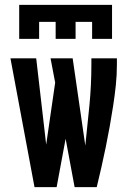

<svg xmlns="http://www.w3.org/2000/svg" viewBox="-20 -770 540 790"><path d="M122 0 23 -530H129L170 -175L207 -430L188 -530H279L331 -171Q340 -254 348 -337Q356 -420 356 -504V-530H461V-504Q461 -461 456.5 -418.5Q452 -376 445.5 -334Q439 -292 431.5 -250Q424 -208 415.5 -166.5Q407 -125 397.5 -83Q388 -41 378 0H287L250 -199L213 0ZM59 -610V-750H441V-610H359V-680H291V-610H209V-680H141V-610Z"/></svg>

Font: Iosevka Slab Extrabold
Style: Regular
Weight: 800
Monospace: yes
Designer: Belleve Invis
Foundry: Belleve Invis
Version: Version 11.1.1; ttfautohint (v1.8.3)